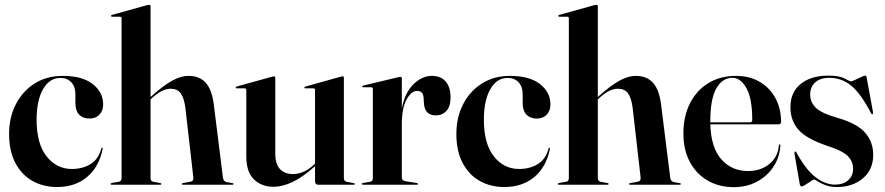

<svg xmlns="http://www.w3.org/2000/svg" viewBox="-20 -762 3650 792"><path d="M405.5 -331.5Q405.5 -305 390.2 -289Q375 -273 349 -273Q322 -273 306.5 -289.2Q291 -305.5 291 -337V-373.5Q291 -404.5 274.2 -422.5Q257.5 -440.5 229 -440.5Q184 -440.5 157.5 -394Q131 -347.5 131 -268Q131 -169 172.2 -117Q213.5 -65 276 -65Q321.5 -65 354 -85.5Q386.5 -106 398 -149.5Q399 -153 401.5 -152.5Q404.5 -152 403.5 -148Q388.5 -73 339 -31.8Q289.5 9.5 215.5 9.5Q159 9.5 114.2 -15.5Q69.5 -40.5 43.5 -89.5Q17.5 -138.5 17.5 -210Q17.5 -278 45.5 -332.2Q73.5 -386.5 123.2 -417.8Q173 -449 238.5 -449Q319.5 -449 362.5 -415.2Q405.5 -381.5 405.5 -331.5Z M601 -736.5V-362L604 -364.5Q653.5 -409 689.8 -429Q726 -449 757.5 -449Q803.5 -449 829 -420.2Q854.5 -391.5 862 -330.5L899.5 -30.5Q901.5 -13.5 914.5 -11L939 -6.5Q943.5 -6 943.5 -3Q943.5 0 939.5 0H734.5Q730 0 730 -3Q730 -6 735.5 -7L764 -12Q779.5 -14.5 777.5 -30.5L744.5 -318.5Q739 -359 725.2 -377.5Q711.5 -396 683.5 -396Q649.5 -396 608.5 -359L601 -352V-27.5Q601 -14 613 -12L640.5 -7Q645.5 -6.5 645.5 -3Q645.5 0 641.5 0H440Q436 0 436 -3Q436 -6 442.5 -7.5L469.5 -12Q481.5 -14 481.5 -27V-686.5Q481.5 -693 475 -693H442.5Q438 -693 438 -696.5Q438 -699 442 -700.5L585.5 -740.5Q592.5 -742 595.5 -742Q601 -742 601 -736.5Z M996 -117V-391Q996 -397.5 989 -397.5H956.5Q952 -397.5 952 -401Q952 -403.5 956 -405L1100 -445Q1107 -447 1110 -447Q1115.5 -447 1115.5 -441V-129Q1115.5 -85 1135 -64.5Q1154.5 -44 1188.5 -44Q1209.5 -44 1231 -53Q1252.5 -62 1274 -81.5L1279.5 -86.5V-391Q1279.5 -397.5 1272.5 -397.5H1240Q1235.5 -397.5 1235.5 -401Q1235.5 -403.5 1240 -405L1383 -445Q1390 -447 1393.5 -447Q1398.5 -447 1398.5 -441V-27.5Q1398.5 -14 1410.5 -12L1438 -7Q1443.5 -6.5 1443.5 -3Q1443.5 0 1439 0H1292.5Q1279.5 0 1279.5 -14.5V-76.5L1278.5 -75.5Q1226.5 -29.5 1185.2 -10.5Q1144 8.5 1108.5 8.5Q1059.5 8.5 1027.8 -21.8Q996 -52 996 -117Z M1637.5 -438.5V-314.5Q1650.5 -381 1686 -415Q1721.5 -449 1761.5 -449Q1798.5 -449 1818.5 -425.8Q1838.5 -402.5 1838.5 -359.5Q1838.5 -322.5 1821.2 -304.2Q1804 -286 1777.5 -286Q1730.5 -286 1728.5 -339.5L1727.5 -355.5Q1727 -387 1700.5 -387Q1677 -387 1657.2 -352Q1637.5 -317 1637.5 -246.5V-30.5Q1637.5 -17.5 1650 -15L1699.5 -7Q1704 -6 1704 -3Q1704 0 1699.5 0H1477.5Q1472.5 0 1472.5 -3.5Q1472.5 -6.5 1479 -7.5L1506 -12Q1518 -14 1518 -25.5V-394Q1518 -402 1511.5 -402H1477.5Q1474 -402 1474 -405Q1474 -407.5 1478.5 -409L1622.5 -443.5Q1630 -445 1632 -445Q1637.5 -445 1637.5 -438.5Z M2250.5 -331.5Q2250.5 -305 2235.2 -289Q2220 -273 2194 -273Q2167 -273 2151.5 -289.2Q2136 -305.5 2136 -337V-373.5Q2136 -404.5 2119.2 -422.5Q2102.5 -440.5 2074 -440.5Q2029 -440.5 2002.5 -394Q1976 -347.5 1976 -268Q1976 -169 2017.2 -117Q2058.5 -65 2121 -65Q2166.5 -65 2199 -85.5Q2231.5 -106 2243 -149.5Q2244 -153 2246.5 -152.5Q2249.5 -152 2248.5 -148Q2233.5 -73 2184 -31.8Q2134.5 9.5 2060.5 9.5Q2004 9.5 1959.2 -15.5Q1914.5 -40.5 1888.5 -89.5Q1862.5 -138.5 1862.5 -210Q1862.5 -278 1890.5 -332.2Q1918.5 -386.5 1968.2 -417.8Q2018 -449 2083.5 -449Q2164.5 -449 2207.5 -415.2Q2250.5 -381.5 2250.5 -331.5Z M2446 -736.5V-362L2449 -364.5Q2498.5 -409 2534.8 -429Q2571 -449 2602.5 -449Q2648.5 -449 2674 -420.2Q2699.5 -391.5 2707 -330.5L2744.5 -30.5Q2746.5 -13.5 2759.5 -11L2784 -6.5Q2788.5 -6 2788.5 -3Q2788.5 0 2784.5 0H2579.5Q2575 0 2575 -3Q2575 -6 2580.5 -7L2609 -12Q2624.5 -14.5 2622.5 -30.5L2589.5 -318.5Q2584 -359 2570.2 -377.5Q2556.5 -396 2528.5 -396Q2494.5 -396 2453.5 -359L2446 -352V-27.5Q2446 -14 2458 -12L2485.5 -7Q2490.5 -6.5 2490.5 -3Q2490.5 0 2486.5 0H2285Q2281 0 2281 -3Q2281 -6 2287.5 -7.5L2314.5 -12Q2326.5 -14 2326.5 -27V-686.5Q2326.5 -693 2320 -693H2287.5Q2283 -693 2283 -696.5Q2283 -699 2287 -700.5L2430.5 -740.5Q2437.5 -742 2440.5 -742Q2446 -742 2446 -736.5Z M3202 -258.5Q3202 -249 3190.5 -249H2910Q2913 -152.5 2955.8 -104.5Q2998.5 -56.5 3066 -56.5Q3117.5 -56.5 3153.2 -85.2Q3189 -114 3193 -163Q3193.5 -166.5 3196 -166.5Q3199.5 -166.5 3199 -162Q3196 -112.5 3170.2 -73.8Q3144.5 -35 3102.2 -12.5Q3060 10 3007.5 10Q2945.5 10 2898.5 -17.5Q2851.5 -45 2825.2 -94.8Q2799 -144.5 2799 -211Q2799 -282 2826 -335.5Q2853 -389 2901.8 -419Q2950.5 -449 3016 -449Q3072.5 -449 3114.2 -424.2Q3156 -399.5 3179 -356.5Q3202 -313.5 3202 -258.5ZM2910 -262.5Q2910 -260 2910 -257.5H3074.5Q3083 -257.5 3083 -267Q3083 -356 3059 -398.5Q3035 -441 3001.5 -441Q2959.5 -441 2934.8 -397.2Q2910 -353.5 2910 -262.5Z M3424 -0.5Q3458.5 -0.5 3478.8 -18.5Q3499 -36.5 3499 -65.5Q3499 -96.5 3476.8 -118.5Q3454.5 -140.5 3395 -159.5Q3307 -189 3273.8 -226.8Q3240.5 -264.5 3240.5 -319.5Q3240.5 -382 3283 -416Q3325.5 -450 3396.5 -450Q3442 -450 3463.8 -438.2Q3485.5 -426.5 3490 -426.5Q3495 -426.5 3507.5 -432.5Q3520 -438.5 3532.2 -444.2Q3544.5 -450 3548.5 -450Q3553.5 -450 3554.5 -444.5L3581 -300.5Q3582.5 -292.5 3579.5 -291Q3576.5 -289.5 3574 -293.5Q3530.5 -377 3490.8 -409Q3451 -441 3401 -441Q3363.5 -441 3342.8 -422.2Q3322 -403.5 3322 -372Q3322 -340.5 3345.2 -317.5Q3368.5 -294.5 3437.5 -275Q3516.5 -252 3549.2 -214Q3582 -176 3582 -123.5Q3582 -62 3539.2 -26.2Q3496.5 9.5 3433 9.5Q3405.5 9.5 3385.2 1.8Q3365 -6 3353 -13.8Q3341 -21.5 3338 -21.5Q3335.5 -21.5 3324.8 -14.5Q3314 -7.5 3302.8 -0.2Q3291.5 7 3287.5 7Q3280.5 7 3279 -2.5L3257.5 -126Q3256 -135 3259.5 -137Q3261 -138.5 3264.5 -134.5Q3304.5 -61 3344.5 -30.8Q3384.5 -0.5 3424 -0.5Z"/></svg>

Font: Fraunces 144pt S000 SemiBold
Style: Regular
Weight: 600
Version: Version 1.000; ttfautohint (v1.8.3)